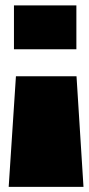

<svg xmlns="http://www.w3.org/2000/svg" viewBox="-20 -612 338 729"><path d="M40.5 -322.5 13 97.5H297L270.5 -322.5ZM33 -425H270V-591.5H33Z"/></svg>

Font: Anybody SemiExpanded Black
Style: Regular
Weight: 900
Width: 6
Version: Version 1.113;gftools[0.9.25]